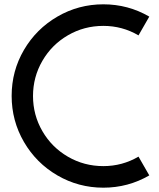

<svg xmlns="http://www.w3.org/2000/svg" viewBox="-20 -844 738 890"><path d="M459 -824Q344 -824 246 -767Q148 -710 91 -612.5Q34 -515 34 -399.5Q34 -284 91 -186Q148 -88 246 -31Q344 26 459 26Q574 26 672 -31L622 -118Q547 -74 459 -74Q370 -74 295 -117.5Q220 -161 176.5 -236Q133 -311 133 -399Q133 -487 176.5 -562Q220 -637 295 -680.5Q370 -724 459 -724Q547 -724 622 -680L672 -767Q574 -824 459 -824Z"/></svg>

Font: Serreria Sobria
Style: Medium
Weight: 500
Version: Version 001.000